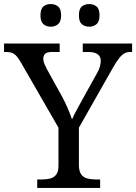

<svg xmlns="http://www.w3.org/2000/svg" viewBox="-25 -929 673 949"><path d="M159 0V-42H182Q204 -42 222.5 -46.5Q241 -51 252.5 -65.5Q264 -80 264 -109V-298L79 -619Q68 -638 58.5 -649.5Q49 -661 37 -666.5Q25 -672 8 -672H-5V-714H270V-672H233Q206 -672 197.5 -662.5Q189 -653 189 -640Q189 -626 195 -612Q201 -598 207 -587L281 -453Q298 -422 310.5 -392Q323 -362 331 -339Q340 -360 357 -391Q374 -422 391 -453L455 -568Q465 -585 469 -600.5Q473 -616 473 -628Q473 -650 457.5 -661Q442 -672 413 -672H384V-714H628V-672H616Q602 -672 589.5 -665Q577 -658 563.5 -641Q550 -624 533 -594L365 -298V-114Q365 -83 376 -67.5Q387 -52 406 -47Q425 -42 447 -42H470V0ZM416 -797Q394 -797 379.5 -809.5Q365 -822 365 -853Q365 -885 379.5 -897Q394 -909 416 -909Q437 -909 452 -897Q467 -885 467 -853Q467 -822 452 -809.5Q437 -797 416 -797ZM226 -797Q204 -797 189.5 -809.5Q175 -822 175 -853Q175 -885 189.5 -897Q204 -909 226 -909Q247 -909 262 -897Q277 -885 277 -853Q277 -822 262 -809.5Q247 -797 226 -797Z"/></svg>

Font: Noto Serif Myanmar
Style: Regular
Weight: 400
Designer: Ben Mitchell and the Monotype Design Team
Foundry: Monotype Imaging Inc.
Version: Version 2.106